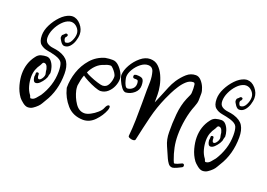

<svg xmlns="http://www.w3.org/2000/svg" viewBox="-81 -659 1284 924"><g transform="rotate(20 561.5 -197.0)"><path d="M101 28Q89 28 74.5 16.5Q60 5 54 -3Q36 -28 28 -58.5Q20 -89 20 -114Q20 -170 52 -211Q62 -225 76.5 -229Q91 -233 104 -233Q118 -233 128 -221Q138 -209 143 -193Q148 -177 148 -164L144 -150Q144 -141 136 -128Q128 -115 117.5 -105Q107 -95 97 -95Q84 -95 81 -120V-122Q81 -126 82 -130Q83 -134 82 -138Q82 -146 90 -146Q97 -146 97 -138Q97 -117 106 -117Q113 -117 120.5 -128Q128 -139 128 -150L125 -164Q125 -175 119.5 -187.5Q114 -200 103 -200Q98 -200 95.5 -195Q93 -190 90 -184Q79 -169 73 -152.5Q67 -136 67 -115Q67 -93 73 -70.5Q79 -48 92 -31Q94 -29 95.5 -23Q97 -17 101 -17Q114 -17 124.5 -29Q135 -41 142 -50Q161 -79 172 -113Q183 -147 183 -184Q183 -213 176.5 -227.5Q170 -242 141 -251Q120 -257 98.5 -260.5Q77 -264 62 -276.5Q47 -289 47 -321Q47 -347 61 -375Q75 -403 96.5 -425.5Q118 -448 142 -455Q150 -457 155 -457Q179 -457 198 -435Q217 -413 217 -387Q217 -371 211 -352.5Q205 -334 193.5 -321.5Q182 -309 166 -309Q156 -309 146.5 -322.5Q137 -336 136 -343Q136 -354 140.5 -357Q145 -360 150 -366Q153 -369 156 -369Q161 -369 163.5 -365.5Q166 -362 162 -357L164 -358Q160 -354 158 -351.5Q156 -349 156 -344Q156 -340 159 -333.5Q162 -327 166 -327Q183 -327 193 -346.5Q203 -366 203 -384Q203 -402 189.5 -416Q176 -430 159 -430Q153 -430 150 -429Q131 -424 114 -406Q97 -388 86.5 -365Q76 -342 76 -321Q76 -301 88.5 -292.5Q101 -284 118.5 -282Q136 -280 150 -276Q186 -265 199.5 -242.5Q213 -220 213 -184Q213 -97 171 -31Q166 -23 161 -14Q156 -5 148 3Q138 13 126.5 20.5Q115 28 101 28Z M371 -6Q319 -7 288.5 -42Q258 -77 247 -121L246 -125Q246 -166 259.5 -206.5Q273 -247 301 -279Q329 -311 371 -323Q382 -325 390.5 -325.5Q399 -326 409 -326Q425 -326 439.5 -312.5Q454 -299 463 -281.5Q472 -264 472 -251Q472 -232 463.5 -212.5Q455 -193 439.5 -179.5Q424 -166 403 -165Q393 -165 373 -172.5Q353 -180 333 -190.5Q313 -201 304 -208Q299 -195 296 -181Q293 -167 291 -153V-148Q291 -144 291.5 -139Q292 -134 293 -129Q301 -94 320 -66Q339 -38 367 -38Q380 -38 397.5 -47Q415 -56 430 -69.5Q445 -83 449 -94Q457 -114 466 -114Q472 -114 472 -105Q472 -100 469 -91Q457 -60 431 -33Q405 -6 371 -6ZM403 -193Q424 -193 433.5 -212.5Q443 -232 443 -251Q443 -260 436 -270.5Q429 -281 421 -289Q413 -297 409 -297Q394 -297 380 -290Q356 -283 339 -266Q322 -249 312 -227Q313 -227 315 -225Q320 -221 338.5 -213Q357 -205 376.5 -199Q396 -193 403 -193Z M855 63Q841 63 833 52Q825 41 820 30Q810 6 796 -24.5Q782 -55 782 -92Q781 -136 785.5 -184.5Q790 -233 806 -271Q812 -285 816.5 -294.5Q821 -304 820 -320V-330Q820 -339 818.5 -348.5Q817 -358 810 -358Q792 -358 776.5 -344.5Q761 -331 748 -311Q735 -291 725 -271Q715 -251 709 -237Q685 -183 671 -126Q657 -69 643 -4Q642 3 629 3Q622 3 613.5 -0.5Q605 -4 606 -10Q610 -49 611 -92Q612 -135 612 -178V-247Q612 -256 612.5 -267Q613 -278 613 -289Q613 -316 606.5 -338.5Q600 -361 577 -361Q559 -361 540.5 -346.5Q522 -332 509.5 -311Q497 -290 497 -272Q497 -267 500 -254.5Q503 -242 508.5 -231.5Q514 -221 521 -221Q536 -222 547 -232Q558 -242 558 -258Q558 -269 555 -273.5Q552 -278 538 -277Q528 -277 528 -287Q528 -296 537 -296V-297Q565 -298 573 -289.5Q581 -281 581 -257Q581 -234 562.5 -218Q544 -202 520 -200Q509 -200 498 -214.5Q487 -229 479.5 -246.5Q472 -264 472 -273Q473 -297 488.5 -324.5Q504 -352 528 -372Q552 -392 577 -392Q602 -392 619 -376.5Q636 -361 647 -337Q658 -313 663 -288Q668 -263 668 -243V-203L687 -248Q696 -270 705 -292Q714 -314 727 -334Q744 -359 764 -376.5Q784 -394 810 -394Q825 -394 837.5 -380.5Q850 -367 857 -349.5Q864 -332 864 -320Q864 -298 863.5 -284.5Q863 -271 855 -251Q841 -217 833.5 -175Q826 -133 826 -93Q826 -61 832 -31.5Q838 -2 849 27Q850 28 852 34Q854 40 856 41Q862 41 872.5 37Q883 33 890 29Q894 27 895 27Q904 27 904 37Q904 42 899 45Q890 50 876.5 56Q863 62 855 63Z M996 28Q984 28 969.5 16.5Q955 5 949 -3Q931 -28 923 -58.5Q915 -89 915 -114Q915 -170 947 -211Q957 -225 971.5 -229Q986 -233 999 -233Q1013 -233 1023 -221Q1033 -209 1038 -193Q1043 -177 1043 -164L1039 -150Q1039 -141 1031 -128Q1023 -115 1012.5 -105Q1002 -95 992 -95Q979 -95 976 -120V-122Q976 -126 977 -130Q978 -134 977 -138Q977 -146 985 -146Q992 -146 992 -138Q992 -117 1001 -117Q1008 -117 1015.5 -128Q1023 -139 1023 -150L1020 -164Q1020 -175 1014.5 -187.5Q1009 -200 998 -200Q993 -200 990.5 -195Q988 -190 985 -184Q974 -169 968 -152.5Q962 -136 962 -115Q962 -93 968 -70.5Q974 -48 987 -31Q989 -29 990.5 -23Q992 -17 996 -17Q1009 -17 1019.5 -29Q1030 -41 1037 -50Q1056 -79 1067 -113Q1078 -147 1078 -184Q1078 -213 1071.5 -227.5Q1065 -242 1036 -251Q1015 -257 993.5 -260.5Q972 -264 957 -276.5Q942 -289 942 -321Q942 -347 956 -375Q970 -403 991.5 -425.5Q1013 -448 1037 -455Q1045 -457 1050 -457Q1074 -457 1093 -435Q1112 -413 1112 -387Q1112 -371 1106 -352.5Q1100 -334 1088.5 -321.5Q1077 -309 1061 -309Q1051 -309 1041.5 -322.5Q1032 -336 1031 -343Q1031 -354 1035.5 -357Q1040 -360 1045 -366Q1048 -369 1051 -369Q1056 -369 1058.5 -365.5Q1061 -362 1057 -357L1059 -358Q1055 -354 1053 -351.5Q1051 -349 1051 -344Q1051 -340 1054 -333.5Q1057 -327 1061 -327Q1078 -327 1088 -346.5Q1098 -366 1098 -384Q1098 -402 1084.5 -416Q1071 -430 1054 -430Q1048 -430 1045 -429Q1026 -424 1009 -406Q992 -388 981.5 -365Q971 -342 971 -321Q971 -301 983.5 -292.5Q996 -284 1013.5 -282Q1031 -280 1045 -276Q1081 -265 1094.5 -242.5Q1108 -220 1108 -184Q1108 -97 1066 -31Q1061 -23 1056 -14Q1051 -5 1043 3Q1033 13 1021.5 20.5Q1010 28 996 28Z"/></g></svg>

Font: Ruge Boogie
Style: Regular
Weight: 400
Designer: Robert E. Leuschke
Foundry: Robert E. Leuschke
Version: Version 1.010; ttfautohint (v1.8.3)